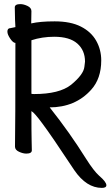

<svg xmlns="http://www.w3.org/2000/svg" viewBox="-20 -731 540 935"><path d="M476 184Q401 184 342 98Q229 -73 186 -130Q147 -183 133 -190Q133 -79 134 -47.5Q135 -16 135 1Q135 17 108 17Q92 17 72.5 8Q53 -1 53 -17Q55 -116 55 -522Q44 -522 30 -542.5Q16 -563 16 -577Q16 -594 31 -594L55 -599Q53 -622 52 -695Q52 -711 79 -711Q95 -711 114 -702Q133 -693 133 -677L132 -617Q175 -627 246 -627Q324 -627 374 -601.5Q424 -576 448.5 -532.5Q473 -489 473 -437Q473 -348 424 -294Q347 -208 220 -208H222Q319 -86 399 42Q437 102 463 125Q498 155 498 171Q498 184 476 184ZM146 -273Q269 -273 326 -318Q387 -368 391 -406L394 -431Q394 -486 356.5 -519Q319 -552 244 -552Q185 -552 133 -535V-275Q133 -273 146 -273Z"/></svg>

Font: LXGW WenKai Mono Medium
Style: Regular
Weight: 500
Monospace: yes
Designer: LXGW / Fontworks Inc.
Foundry: LXGW / Fontworks Inc.
Version: Version 1.520; June 14, 2025